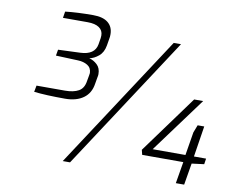

<svg xmlns="http://www.w3.org/2000/svg" viewBox="-89 -962 1325 1090"><g transform="rotate(10 573.5 -417.0)"><path d="M840 -770H882L378 0H336ZM1011 -113H774L767 -141L1010 -474H1062L827 -155H1016L1038 -289L1055 -333H1093L1065 -155H1135L1130 -122L1059 -113L1038 12H990ZM108 -359 115 -396H279Q328 -396 357.5 -412.5Q387 -429 393 -472L399 -505Q401 -517 401 -519Q400 -549 377 -563Q354 -577 322 -578L194 -583L200 -618L327 -623Q410 -626 421 -688L427 -725Q428 -730 428 -740Q428 -769 405 -785Q382 -801 338 -801H196L202 -838Q269 -846 363 -846Q420 -846 449 -822Q478 -798 478 -755Q478 -740 476 -732L469 -690Q462 -649 436 -627.5Q410 -606 383 -601Q408 -595 429 -575.5Q450 -556 450 -521Q450 -512 447 -500L441 -465Q433 -409 392.5 -380Q352 -351 287 -351Q178 -351 108 -359Z"/></g></svg>

Font: Exo Light
Style: Italic
Weight: 300
Italic angle: -9°
Designer: Natanael Gama
Foundry: Natanael Gama
Version: Version 1.500; ttfautohint (v1.6)